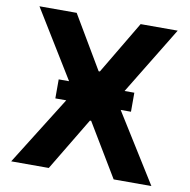

<svg xmlns="http://www.w3.org/2000/svg" viewBox="-81 -807 876 886"><g transform="rotate(10 357.0 -363.5)"><path d="M230.1 -321.4H179V-410.5H227.6L33 -727.3H207.4L354 -479.4H359.7L507.1 -727.3H680.8L487.6 -410.5H533.4V-321.4H485.1L685.7 0H508.9L359.7 -248.2H354L204.9 0H28.8Z"/></g></svg>

Font: Inter P
Style: Bold
Weight: 700
Designer: Rasmus Andersson
Foundry: rsms
Version: Version 3.018;git-588b23468